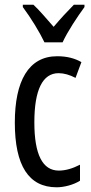

<svg xmlns="http://www.w3.org/2000/svg" viewBox="-20 -786 387 816"><path d="M169 -606H246C267 -652 309 -715 339 -756V-766H294C260 -731 242 -712 208 -672C178 -706 147 -743 122 -766H77V-756C112 -709 148 -650 169 -606ZM221 10C251 10 292 0 320 -18V-86C289 -70 259 -61 230 -61C161 -61 126 -129 126 -266C126 -404 161 -475 229 -475C252 -475 276 -468 301 -455L326 -522C298 -538 265 -547 223 -547C101 -547 43 -441 43 -265C43 -82 102 10 221 10Z"/></svg>

Font: Noto Sans Ethiopic ExtCond
Style: Regular
Weight: 400
Width: 2
Designer: Monotype Design Team
Foundry: Monotype Imaging Inc.
Version: Version 2.102